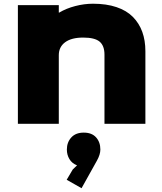

<svg xmlns="http://www.w3.org/2000/svg" viewBox="-20 -659 864 1022"><path d="M514.2 137.2Q514.2 163.1 496.1 195.8L414.1 342.8L335 297.9L367.2 243.2L390.1 221.2Q362.8 210.4 349.4 187.7Q335.9 165 335.9 137.2Q335.9 98.6 359.4 72.8Q382.8 46.9 425.8 46.9Q468.8 46.9 491.5 72.3Q514.2 97.7 514.2 137.2ZM753.9 -386.2V0H536.1V-368.2Q536.1 -415.5 510.3 -437.3Q484.4 -459 422.9 -459Q360.4 -459 326.7 -434.1Q293 -409.2 293 -365.2V0H75.2V-631.8H293V-591.8H294.9Q332.5 -614.3 380.4 -626.7Q428.2 -639.2 475.1 -639.2Q546.4 -639.2 600.1 -621.1Q653.8 -603 687.3 -569.1Q720.7 -535.2 737.3 -489.5Q753.9 -443.8 753.9 -386.2Z"/></svg>

Font: Sinkin Sans 900 X Black
Style: Regular
Weight: 950
Designer: Keith Bates
Foundry: K-Type
Version: Sinkin Sans (version 1.0)  by Keith Bates   •   © 2014   www